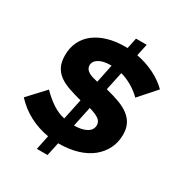

<svg xmlns="http://www.w3.org/2000/svg" viewBox="-222 -894 1039 1104"><g transform="rotate(30 297.5 -342.0)"><path d="M183 75Q188 51 193 27.5Q198 4 203 -20Q136 -31 76.5 -62Q17 -93 -30 -144Q-4 -172 21.5 -199.5Q47 -227 73 -255Q111 -216 150.5 -190Q190 -164 232 -155Q240 -190 246.5 -223.5Q253 -257 261 -292Q215 -304 177 -317Q139 -330 111.5 -349.5Q84 -369 69 -398.5Q54 -428 54 -473Q54 -523 73.5 -563Q93 -603 129 -630.5Q165 -658 215.5 -673Q266 -688 328 -688H345Q349 -706 352.5 -723.5Q356 -741 360 -759H431Q426 -739 422.5 -719.5Q419 -700 414 -680Q474 -669 529.5 -642Q585 -615 625 -575Q600 -547 575.5 -519Q551 -491 526 -463Q497 -492 461 -513Q425 -534 386 -545Q379 -514 373 -484Q367 -454 360 -423Q413 -410 452.5 -395Q492 -380 518.5 -359Q545 -338 558.5 -310Q572 -282 572 -243Q572 -192 551 -150Q530 -108 492 -77.5Q454 -47 399 -30.5Q344 -14 277 -14H275H273Q268 9 263.5 30.5Q259 52 254 75ZM275 -437Q279 -436 283 -435Q287 -434 291 -433Q297 -463 303.5 -493.5Q310 -524 316 -554H312H309Q261 -554 233 -537Q205 -520 205 -493Q205 -452 275 -437ZM329 -281Q322 -248 315 -214.5Q308 -181 301 -148Q352 -148 383 -165.5Q414 -183 414 -215Q414 -238 395 -252.5Q376 -267 329 -281Z"/></g></svg>

Font: Rosa Sans Black
Style: Italic
Weight: 900
Italic angle: -12°
Designer: Pentagram / MCKL
Foundry: Pentagram / MCKL
Version: Version 1.005;September 16, 2019;FontCreator 11.5.0.2425 64-